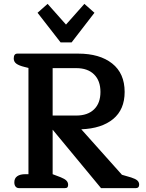

<svg xmlns="http://www.w3.org/2000/svg" viewBox="-20 -972 752 992"><path d="M174 -906 226 -952 321 -845 416 -952 468 -906 350 -753H293ZM54 -30Q54 -51 69 -61.5Q84 -72 110 -72H127V-621L107 -626Q78 -633 64.5 -643Q51 -653 51 -670Q51 -695 70 -695H384Q495 -695 559.5 -644Q624 -593 624 -497Q624 -406 564.5 -357Q505 -308 400 -304L610 -69L658 -55Q680 -48 689.5 -39.5Q699 -31 699 -18Q699 0 682 0H502L252 -302V-72L294 -56Q314 -48 323 -39Q332 -30 332 -17Q332 -9 328.5 -4.5Q325 0 315 0H79Q67 0 60.5 -8Q54 -16 54 -30ZM374 -375Q433 -375 466 -407Q499 -439 499 -497Q499 -555 466 -587.5Q433 -620 374 -620H252V-375Z"/></svg>

Font: Maitree SemiBold
Style: Regular
Weight: 600
Designer: CadsonDemak Team
Foundry: CadsonDemak
Version: Version 1.001